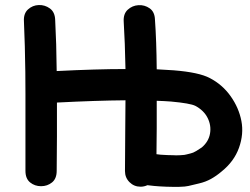

<svg xmlns="http://www.w3.org/2000/svg" viewBox="-20 -739 991 762"><path d="M538 2Q552 2 565 -4Q571 -3 592 -1Q613 1 640 2Q667 3 691.5 2.5Q716 2 728 -1L770 -11Q796 -17 817.5 -29Q839 -41 859 -58Q909 -98 928.5 -152.5Q948 -207 938 -259Q928 -311 895.5 -357Q863 -403 813 -429Q770 -452 669 -460Q640 -462 602 -464Q601 -577 595 -661Q594 -692 574 -706Q554 -720 529.5 -718.5Q505 -717 487 -700.5Q469 -684 471 -653Q476 -572 478 -465Q363 -465 205 -457Q204 -567 199 -660Q198 -691 178 -705.5Q158 -720 133.5 -719Q109 -718 91 -701.5Q73 -685 75 -654Q77 -608 78.5 -555.5Q80 -503 80.5 -453Q81 -403 81 -366V-61Q81 -30 99.5 -15Q118 0 143 0Q168 0 186.5 -15Q205 -30 205 -61Q205 -109 206 -198Q206 -287 206 -332Q362 -340 478 -341Q478 -309 477 -212Q476 -114 476 -60Q476 -34 494 -16Q512 2 538 2ZM720 -126Q715 -124 696 -123Q677 -122 667 -123Q659 -123 645 -123.5Q631 -124 618 -125Q605 -126 601 -127Q601 -160 602 -231Q602 -302 602 -339Q633 -338 659 -336Q735 -329 755 -319Q789 -301 804 -271Q819 -241 813.5 -209Q808 -177 781 -154Q771 -147 758.5 -139.5Q746 -132 736 -130L720 -126Z"/></svg>

Font: Balsamiq Sans
Style: Bold
Weight: 700
Designer: Michael Angeles
Foundry: Balsamiq SRL
Version: Version 1.020; ttfautohint (v1.8.4.7-5d5b);gftools[0.9.26]